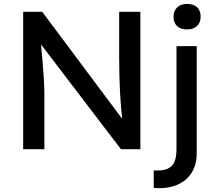

<svg xmlns="http://www.w3.org/2000/svg" viewBox="-20 -760 1098 978"><path d="M98 -700H195L623 -127L607 -118L606 -127Q597 -190 592 -277.5Q587 -365 587 -470V-700H695V0H596L175 -552L186 -566Q186 -563 186.5 -561.5Q187 -560 187 -557Q198 -438 202 -377.5Q206 -317 206 -291V0H98ZM879 -1V-525H982V24Q982 77 957 118.5Q932 160 882.5 181.5Q833 203 763 197V108Q807 111 832.5 100Q858 89 868.5 64.5Q879 40 879 -1ZM864 -675Q864 -705 882.5 -722.5Q901 -740 933 -740Q966 -740 984 -723Q1002 -706 1002 -675Q1002 -645 983.5 -627.5Q965 -610 933 -610Q900 -610 882 -627Q864 -644 864 -675Z"/></svg>

Font: Easer Grotesk Variable
Style: Regular
Weight: 400
Designer: Boardeaser, Bonnie Shaver-Troup, Thomas Jockin
Foundry: Lexend
Version: Version 1.001;Glyphs 3.1.2 (3151)